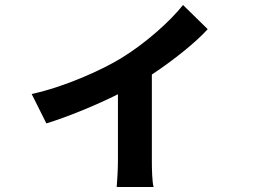

<svg xmlns="http://www.w3.org/2000/svg" viewBox="-20 -662 1040 770"><path d="M107 -285 166 -167C253 -194 365 -240 453 -284V-20C453 15 450 68 448 88H596C590 68 589 15 589 -20V-363C678 -422 766 -493 813 -545L714 -642C663 -577 562 -487 465 -428C386 -380 237 -313 107 -285Z"/></svg>

Font: Noto Sans Mono CJK HK
Style: Bold
Weight: 700
Designer: Ryoko NISHIZUKA 西塚涼子 (kana, bopomofo & ideographs); Paul D. Hunt (Latin, Greek & Cyrillic); Sandoll Communications 산돌커뮤니
Foundry: Adobe
Version: Version 2.004;hotconv 1.0.118;makeotfexe 2.5.65603